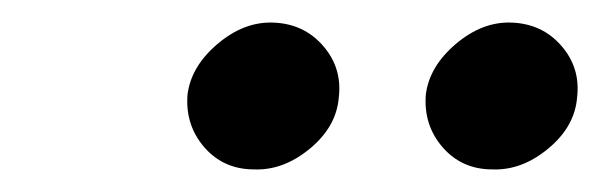

<svg xmlns="http://www.w3.org/2000/svg" viewBox="-20 -734 531 170"><path d="M357 -650Q360 -675 383.5 -695Q407 -715 433 -714Q460 -713 477 -693.5Q494 -674 491 -648Q489 -622 465.5 -602.5Q442 -583 416 -584Q389 -584 372 -603.5Q355 -623 357 -650ZM146 -650Q149 -675 172.5 -695Q196 -715 222 -714Q249 -713 266 -693.5Q283 -674 280 -648Q278 -622 254.5 -602.5Q231 -583 205 -584Q178 -584 161 -603.5Q144 -623 146 -650Z"/></svg>

Font: Jost* Medium
Style: Italic
Weight: 500
Italic angle: -10°
Version: Version 3.7